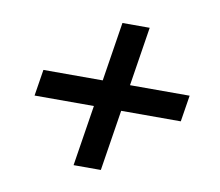

<svg xmlns="http://www.w3.org/2000/svg" viewBox="-61 -600 722 631"><g transform="rotate(10 300.0 -284.0)"><path d="M222 -40 254 -243H56L70 -331H268L299 -528H390L359 -331H558L544 -243H345L313 -40Z"/></g></svg>

Font: Nunito Sans 12pt ExtraLight 12pt
Style: Bold Italic
Weight: 700
Italic angle: -9°
Version: Version 3.101;gftools[0.9.27]